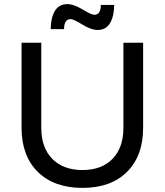

<svg xmlns="http://www.w3.org/2000/svg" viewBox="-20 -908 802 935"><path d="M536 -884Q536 -831 516.5 -796.5Q497 -762 455 -762Q424 -762 381 -788.5Q338 -815 324 -815Q292 -815 292 -766H227Q227 -819 246.5 -853.5Q266 -888 308 -888Q339 -888 382 -862Q425 -836 439 -836Q471 -836 471 -884ZM181 -286Q181 -189 234.5 -134.5Q288 -80 382 -80Q475 -80 528 -134.5Q581 -189 581 -286V-700H677V-286Q677 -149 598.5 -71Q520 7 382 7Q243 7 164 -71Q85 -149 85 -286V-700H181Z"/></svg>

Font: Montserrat arm
Style: Regular
Weight: 400
Designer: Julieta Ulanovsky
Foundry: Julieta Ulanovsky
Version: Version 6.000;PS 006.000;hotconv 1.0.88;makeotf.lib2.5.64775